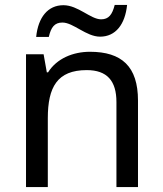

<svg xmlns="http://www.w3.org/2000/svg" viewBox="-20 -755 658 775"><path d="M126 -606H177C186 -645 200 -664 232 -664C276 -664 328 -607 384 -607C447 -607 485 -657 493 -735H443C433 -696 419 -677 388 -677C346 -677 295 -734 236 -734C173 -734 134 -685 126 -606ZM343 -546C275 -546 209 -519 174 -463H169L156 -536H85V0H173V-278C173 -403 211 -472 330 -472C412 -472 450 -429 450 -343V0H537V-349C537 -487 471 -546 343 -546Z"/></svg>

Font: Noto Sans Lycian
Style: Regular
Weight: 400
Designer: Monotype Design Team
Foundry: Monotype Imaging Inc.
Version: Version 2.002